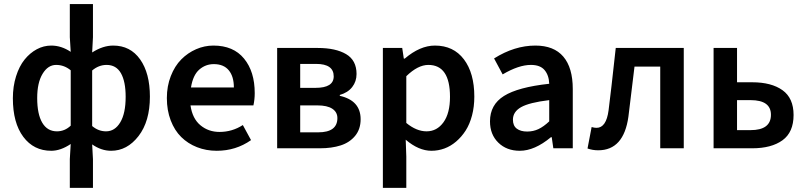

<svg xmlns="http://www.w3.org/2000/svg" viewBox="-20 -726 3944 940"><path d="M321.8 193.8V53.2L326.2 -21Q276.9 12.2 231 12.2Q145 12.2 94 -56.2Q43 -124.5 43 -245.1Q43 -303.2 58.6 -352.5Q74.2 -401.9 100.3 -434.3Q126.5 -466.8 160.2 -484.9Q193.8 -502.9 231 -502.9Q280.3 -502.9 326.2 -472.2L321.8 -543.9V-706.1H435.1V-543.9L431.2 -469.2Q483.9 -502.9 534.2 -502.9Q618.2 -502.9 666 -435.3Q713.9 -367.7 713.9 -252.9Q713.9 -131.8 658.2 -59.8Q602.5 12.2 523.9 12.2Q476.1 12.2 431.2 -19L435.1 53.2V193.8ZM258.8 -83Q296.9 -83 326.2 -110.8V-381.8Q294.4 -408.2 254.9 -408.2Q214.8 -408.2 188.5 -364.7Q162.1 -321.3 162.1 -246.1Q162.1 -167 187 -125Q211.9 -83 258.8 -83ZM499 -83Q542.5 -83 568.8 -127Q595.2 -170.9 595.2 -252Q595.2 -327.1 572 -367.7Q548.8 -408.2 502 -408.2Q463.4 -408.2 431.2 -380.9V-108.9Q461.9 -83 499 -83Z M1026.9 -412.1Q986.3 -412.1 955.6 -385.3Q924.8 -358.4 915 -297.9H1125Q1125 -351.6 1100.1 -381.8Q1075.2 -412.1 1026.9 -412.1ZM1041 12.2Q989.3 12.2 944.6 -5.4Q899.9 -22.9 867.2 -55.2Q834.5 -87.4 815.7 -136.7Q796.9 -186 796.9 -246.1Q796.9 -304.2 816.2 -353.5Q835.4 -402.8 867.4 -435.1Q899.4 -467.3 940.2 -485.1Q981 -502.9 1024.9 -502.9Q1122.6 -502.9 1174.8 -439.2Q1227.1 -375.5 1227.1 -270Q1227.1 -239.3 1220.7 -210H912.6Q921.9 -145.5 961.2 -112.8Q1000.5 -80.1 1054.7 -80.1Q1116.7 -80.1 1168.9 -113.8L1209 -40Q1134.8 12.2 1041 12.2Z M1336.9 0V-491.2H1535.6Q1623.5 -491.2 1674.6 -460.9Q1725.6 -430.7 1725.6 -363.8Q1725.6 -327.1 1704.3 -299.8Q1683.1 -272.5 1643.6 -261.2V-256.8Q1745.6 -233.9 1745.6 -142.1Q1745.6 -93.8 1718.8 -61Q1691.9 -28.3 1648.2 -14.2Q1604.5 0 1545.9 0ZM1449.7 -295.9H1524.9Q1613.8 -295.9 1613.8 -352.1Q1613.8 -413.1 1527.8 -413.1H1449.7ZM1449.7 -78.1H1537.6Q1631.8 -78.1 1631.8 -147.9Q1631.8 -177.2 1606.9 -193.6Q1582 -210 1533.7 -210H1449.7Z M1854.5 193.8V-491.2H1949.2L1957 -439H1961.4Q2036.1 -502.9 2109.4 -502.9Q2200.2 -502.9 2251.2 -435.5Q2302.2 -368.2 2302.2 -252.9Q2302.2 -203.6 2291 -160.9Q2279.8 -118.2 2259.8 -86.9Q2239.7 -55.7 2213.1 -33Q2186.5 -10.3 2155.8 1Q2125 12.2 2092.3 12.2Q2029.8 12.2 1966.3 -42L1969.2 40V193.8ZM2068.4 -83Q2119.1 -83 2151.1 -127.2Q2183.1 -171.4 2183.1 -252Q2183.1 -408.2 2077.1 -408.2Q2025.9 -408.2 1969.2 -353V-124Q2019 -83 2068.4 -83Z M2524.9 12.2Q2460.4 12.2 2419.7 -27.6Q2378.9 -67.4 2378.9 -131.8Q2378.9 -213.4 2447.5 -256.3Q2516.1 -299.3 2668.9 -315.9Q2667.5 -357.4 2646.2 -382.8Q2625 -408.2 2579.1 -408.2Q2519.5 -408.2 2440.9 -361.8L2398.9 -439.9Q2499 -502.9 2601.1 -502.9Q2691.9 -502.9 2738 -448.7Q2784.2 -394.5 2784.2 -290V0H2689L2681.2 -54.2H2677.2Q2597.2 12.2 2524.9 12.2ZM2561 -82Q2590.8 -82 2616.2 -94Q2641.6 -106 2668.9 -131.8V-235.8Q2571.3 -224.1 2531.2 -201.4Q2491.2 -178.7 2491.2 -140.1Q2491.2 -110.4 2510 -96.2Q2528.8 -82 2561 -82Z M2908.7 9.8Q2880.9 9.8 2856.4 1L2876.5 -104Q2890.1 -100.1 2900.4 -100.1Q2948.2 -100.1 2959.5 -186Q2970.2 -268.1 2994.6 -491.2H3327.6V0H3212.4V-399.9H3086.4Q3081.5 -359.4 3071.5 -277.3Q3061.5 -195.3 3056.6 -154.8Q3033.7 9.8 2908.7 9.8Z M3473.6 0V-491.2H3588.4V-323.2H3662.6Q3756.8 -323.2 3811 -284.4Q3865.2 -245.6 3865.2 -163.1Q3865.2 -78.6 3811 -39.3Q3756.8 0 3662.6 0ZM3588.4 -88.9H3654.3Q3754.4 -88.9 3754.4 -164.1Q3754.4 -235.8 3654.3 -235.8H3588.4Z"/></svg>

Font: Source Sans 3 Semibold
Style: Regular
Weight: 600
Designer: Paul D. Hunt
Foundry: Adobe
Version: Version 3.052;hotconv 1.1.0;makeotfexe 2.6.0